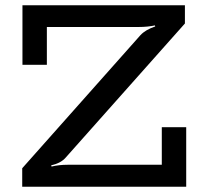

<svg xmlns="http://www.w3.org/2000/svg" viewBox="-20 -706 780 726"><path d="M64 0V-69.8L511.2 -573.2Q529.8 -593.3 566.9 -606L565.9 -609.9Q537.6 -604 505.9 -604H157.2V-460.9H64.9V-686H679.2V-617.2L229 -110.8Q210.4 -88.9 173.8 -81.1L174.8 -76.2Q203.1 -83 235.8 -83H591.8V-225.1H684.1V0Z"/></svg>

Font: BioRhyme
Style: Regular
Weight: 400
Designer: Aoife Mooney
Foundry: Aoife Mooney Type
Version: Version 1.500;PS 001.500;hotconv 1.0.88;makeotf.lib2.5.64775